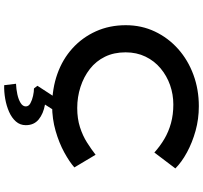

<svg xmlns="http://www.w3.org/2000/svg" viewBox="-47 -702 994 941"><g transform="rotate(90 450.5 -232.0)"><path d="M499 10Q415 10 343 -15.5Q271 -41 217.5 -89.5Q164 -138 134 -204.5Q104 -271 104 -351Q104 -428 135 -493.5Q166 -559 220.5 -607.5Q275 -656 347 -682.5Q419 -709 501 -709Q564 -709 621.5 -693Q679 -677 727 -651Q775 -625 806 -594L728 -491Q697 -519 661.5 -540Q626 -561 584 -572.5Q542 -584 493 -584Q443 -584 397.5 -568Q352 -552 315.5 -521.5Q279 -491 258 -447.5Q237 -404 237 -350Q237 -293 258.5 -249Q280 -205 318.5 -175Q357 -145 406.5 -129Q456 -113 510 -113Q562 -113 604 -126.5Q646 -140 679 -161Q712 -182 739 -203L801 -99Q774 -75 727.5 -49.5Q681 -24 622 -7Q563 10 499 10ZM398 245 391 187Q417 186 442.5 180.5Q468 175 485 164.5Q502 154 502 139Q502 125 486.5 116.5Q471 108 450.5 103.5Q430 99 414 99L401 82L470 -24H537L493 45Q538 53 566 76Q594 99 594 139Q594 167 576 187.5Q558 208 528.5 221Q499 234 464.5 240Q430 246 398 245Z"/></g></svg>

Font: Lexend Peta Medium
Style: Regular
Weight: 500
Designer: Bonnie Shaver-Troup, Thomas Jockin
Foundry: Lexend
Version: Version 1.007